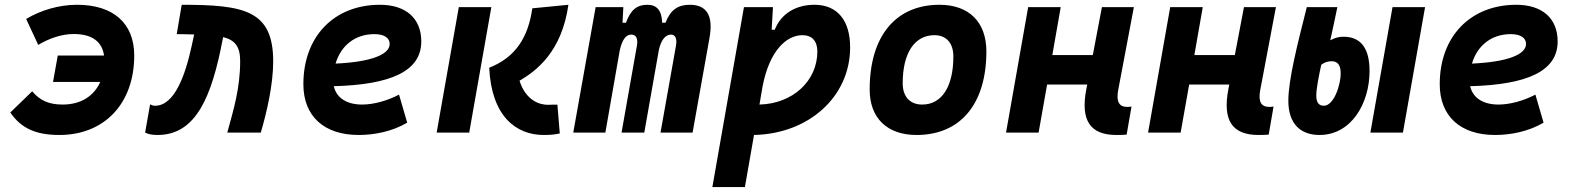

<svg xmlns="http://www.w3.org/2000/svg" viewBox="-20 -547 6485 792"><path d="M224.6 9.8C411.1 9.8 533.7 -120.1 533.7 -317.9C533.7 -450.7 447.8 -527.3 297.9 -527.3C222.2 -527.3 147.5 -504.4 87.9 -468.8L137.7 -361.8C179.2 -386.7 231.9 -406.7 283.7 -406.7C363.3 -406.7 401.4 -372.6 409.2 -317.9H218.3L198.7 -209H393.6C367.7 -150.9 314 -115.7 238.3 -115.7C182.1 -115.7 144.5 -132.3 112.8 -170.4L22.5 -83C66.9 -18.1 127.4 9.8 224.6 9.8Z M917.5 0H1055.7C1081.1 -85.9 1106.9 -198.7 1106.9 -293.9C1106.9 -504.4 987.8 -527.3 729.5 -527.3L709 -406.2C719.7 -406.2 730.5 -405.8 740.2 -405.8C754.9 -405.3 768.1 -405.3 780.8 -404.8L771 -358.9C744.6 -237.3 700.2 -110.8 619.6 -110.8C608.4 -110.8 608.4 -113.8 599.1 -116.2L578.6 0C593.3 7.3 609.9 9.8 629.9 9.8C789.1 9.8 853.5 -148.9 898.4 -383.8L900.4 -394C948.7 -381.8 970.7 -355.5 970.7 -295.4C970.7 -183.1 943.4 -94.2 917.5 0Z M1473.6 -115.7C1409.7 -115.7 1367.7 -143.6 1356.9 -191.4C1592.8 -197.8 1717.8 -253.4 1717.8 -376C1717.8 -471.2 1654.3 -527.3 1547.4 -527.3C1357.9 -527.3 1231.4 -396.5 1231.4 -199.7C1231.4 -67.9 1316.4 9.8 1459.5 9.8C1523.9 9.8 1597.7 -4.4 1659.7 -41L1626 -156.7C1576.7 -130.9 1520.5 -115.7 1473.6 -115.7ZM1364.3 -284.7C1386.2 -359.4 1445.3 -406.2 1523.9 -406.2C1564.5 -406.2 1587.4 -391.1 1587.4 -365.7C1587.4 -320.3 1505.4 -291 1364.3 -284.7Z M2222.7 9.8C2252 9.8 2269.5 7.8 2289.1 3.4L2279.3 -115.2C2270.5 -115.7 2265.6 -115.2 2259.3 -115.2C2254.4 -114.7 2248.5 -114.7 2239.7 -114.7C2207.5 -114.7 2149.9 -130.4 2123 -213.9C2193.4 -255.4 2296.9 -333 2324.7 -527.3L2175.8 -512.7C2158.7 -393.6 2107.9 -311 1998 -267.6C2007.3 -68.4 2107.9 9.8 2222.7 9.8ZM1781.2 0H1915.5L2006.8 -517.6H1872.6Z M2551.3 -517.6H2437L2344.7 0H2477.1L2536.6 -339.8C2546.4 -382.8 2561.5 -404.3 2584 -404.3C2604 -404.3 2612.3 -387.7 2607.4 -359.4L2543.9 0H2637.7L2697.8 -340.8C2707 -383.3 2725.6 -404.3 2748 -404.3C2765.6 -404.3 2773.4 -387.7 2768.6 -359.4L2704.6 0H2836.9L2906.7 -390.6C2922.9 -481 2896.5 -527.3 2825.7 -527.3C2776.9 -527.3 2746.1 -507.3 2725.1 -453.1H2711.4C2710 -504.4 2689 -527.3 2650.4 -527.3C2607.4 -527.3 2581.5 -506.3 2562 -453.1H2547.9Z M3052.7 224.6 3090.3 9.8C3317.4 4.9 3486.8 -148.9 3486.8 -351.6C3486.8 -463.9 3433.1 -527.3 3339.8 -527.3C3262.2 -527.3 3201.7 -490.2 3175.8 -424.3H3163.1L3168.5 -517.6H3048.8L2918.5 224.6ZM3112.8 -115.7 3125.5 -189.9C3153.8 -338.4 3224.6 -401.9 3290 -401.9C3329.1 -401.9 3351.6 -377.9 3351.6 -335C3351.6 -212.4 3249.5 -119.1 3112.8 -115.7Z M3760.7 9.8C3941.9 9.8 4048.8 -118.2 4048.8 -335C4048.8 -456.1 3977.1 -527.3 3855.5 -527.3C3674.3 -527.3 3567.4 -397.5 3567.4 -177.7C3567.4 -60.1 3639.2 9.8 3760.7 9.8ZM3784.2 -115.7C3733.4 -115.7 3703.6 -148.4 3703.6 -203.6C3703.6 -328.1 3752.4 -401.9 3834.5 -401.9C3883.8 -401.9 3912.6 -369.1 3912.6 -314C3912.6 -189.5 3864.7 -115.7 3784.2 -115.7Z M4129.9 0H4264.2L4299.3 -198.2H4464.8L4460.9 -178.2C4436.5 -49.8 4477.1 9.8 4585.4 9.8C4602.1 9.8 4615.2 9.3 4627.4 8.3L4647.5 -107.4C4641.1 -106.4 4635.3 -106 4629.9 -106C4595.7 -106 4583.5 -128.4 4592.8 -176.8L4657.2 -517.6H4525.4L4487.8 -319.8H4320.8L4355.5 -517.6H4221.2Z M4715.8 0H4850.1L4885.3 -198.2H5050.8L5046.9 -178.2C5022.5 -49.8 5063 9.8 5171.4 9.8C5188 9.8 5201.2 9.3 5213.4 8.3L5233.4 -107.4C5227.1 -106.4 5221.2 -106 5215.8 -106C5181.6 -106 5169.4 -128.4 5178.7 -176.8L5243.2 -517.6H5111.3L5073.7 -319.8H4906.7L4941.4 -517.6H4807.1Z M5422.9 9.8C5553.2 9.8 5629.4 -119.1 5629.4 -254.4C5629.4 -343.3 5596.7 -395.5 5522 -395.5C5505.9 -395.5 5489.7 -392.6 5467.3 -380.9C5477.1 -426.8 5487.8 -472.2 5496.6 -517.6H5370.6C5332 -365.2 5294.4 -217.8 5294.4 -131.3C5294.4 -33.7 5347.2 9.8 5422.9 9.8ZM5632.8 0H5767.1L5858.4 -517.6H5724.1ZM5430.2 -279.8C5442.9 -289.6 5457 -294.4 5473.1 -294.4C5497.6 -294.4 5510.3 -278.8 5510.3 -244.6C5510.3 -194.3 5481.4 -110.8 5440.9 -110.8C5418.5 -110.8 5409.7 -126.5 5409.7 -152.8C5409.7 -181.6 5420.4 -235.4 5430.2 -279.8Z M6161.1 -115.7C6097.2 -115.7 6055.2 -143.6 6044.4 -191.4C6280.3 -197.8 6405.3 -253.4 6405.3 -376C6405.3 -471.2 6341.8 -527.3 6234.9 -527.3C6045.4 -527.3 5918.9 -396.5 5918.9 -199.7C5918.9 -67.9 6003.9 9.8 6147 9.8C6211.4 9.8 6285.2 -4.4 6347.2 -41L6313.5 -156.7C6264.2 -130.9 6208 -115.7 6161.1 -115.7ZM6051.8 -284.7C6073.7 -359.4 6132.8 -406.2 6211.4 -406.2C6252 -406.2 6274.9 -391.1 6274.9 -365.7C6274.9 -320.3 6192.9 -291 6051.8 -284.7Z"/></svg>

Font: Cascadia Code NF
Style: Bold Italic
Weight: 700
Italic angle: -10°
Monospace: yes
Designer: Aaron Bell
Foundry: Saja Typeworks
Version: Version 2404.023